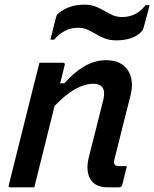

<svg xmlns="http://www.w3.org/2000/svg" viewBox="-20 -803 661 823"><path d="M149 -534H249Q261 -534 257 -523Q252 -504 247.5 -484.5Q243 -465 238 -446H256Q297 -493 342 -519Q387 -545 434 -545Q500 -545 528 -502Q556 -459 539 -392Q522 -323 505 -257.5Q488 -192 471 -122Q465 -104 473 -96Q478 -91 492 -91H524Q519 -71 514 -51Q509 -31 504 -11Q501 0 490 0H444Q387 0 367 -35.5Q347 -71 360 -126Q377 -191 391.5 -250.5Q406 -310 423 -376Q431 -411 419.5 -427.5Q408 -444 380 -444Q344 -444 303 -421.5Q262 -399 214 -349Q192 -262 170.5 -174.5Q149 -87 127 0H26Q14 0 18 -11Q44 -117 71 -223Q98 -329 124 -435Q132 -466 138.5 -491.5Q145 -517 149 -534ZM504 -730Q532 -730 557 -741.5Q582 -753 604 -781H621Q617 -762 608.5 -732Q600 -702 596 -686Q594 -679 592 -675Q590 -671 582 -663Q546 -630 478 -630Q451 -630 430 -638Q409 -646 391 -657Q373 -668 355 -676Q337 -684 314 -684Q256 -684 212 -633H196Q201 -653 208 -681Q215 -709 219 -725Q221 -732 223 -737Q225 -742 233 -748Q253 -764 280 -773.5Q307 -783 342 -783Q369 -783 389.5 -775Q410 -767 427.5 -756.5Q445 -746 463 -738Q481 -730 504 -730Z"/></svg>

Font: Recursive Sn Lnr St Med
Style: Italic
Weight: 500
Italic angle: -15°
Version: Version 1.079;hotconv 1.0.112;makeotfexe 2.5.65598; ttfautoh